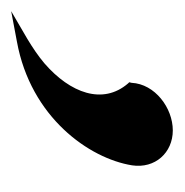

<svg xmlns="http://www.w3.org/2000/svg" viewBox="-60 -148 322 335"><g transform="rotate(90 100.5 19.0)"><path d="M-47 160 6 150C138 126 210 24 222 -51C228 -91 200 -122 161 -122C122 -122 80 -91 78 -50L77 -46L79 -44C117 0 96 57 44 102C31 113 16 123 1 132Z"/></g></svg>

Font: Charger Pro
Style: ExBdSuExtObl
Weight: 400
Designer: Jasper
Foundry: Cannot Into Space Fonts
Version: Version 1.09